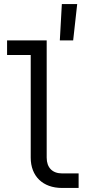

<svg xmlns="http://www.w3.org/2000/svg" viewBox="-20 -930 440 950"><path d="M342 -730 362 -910H286L276 -730ZM369 0V-72H287C239 -72 211 -101 211 -150V-730H15V-658H132V-150C132 -58 192 0 287 0Z"/></svg>

Font: Tekne LDO Light
Style: Regular
Weight: 300
Monospace: yes
Designer: Alessio Laiso, Mario Rullo, Paolo Rosset
Foundry: Alessio Laiso
Version: Version 1.000;hotconv 1.0.109;makeotfexe 2.5.65596